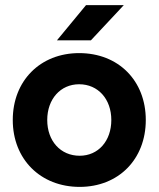

<svg xmlns="http://www.w3.org/2000/svg" viewBox="-20 -720 621 752"><path d="M292 12C444 12 551 -96 551 -250C551 -404 444 -512 290 -512C138 -512 30 -404 30 -250C30 -96 139 12 292 12ZM292 -110C217 -110 165 -168 165 -250C165 -332 217 -390 290 -390C364 -390 416 -332 416 -250C416 -168 365 -110 292 -110ZM203 -562H336L465 -700H317Z"/></svg>

Font: HB Figtree Prototype
Style: Bold
Weight: 700
Designer: Alfredo Marco Pradil
Foundry: Hanken Design Co.®
Version: Version 1.002;Glyphs 3.2 (3228)